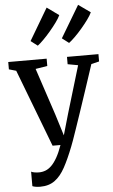

<svg xmlns="http://www.w3.org/2000/svg" viewBox="-70 -917 715 1213"><g transform="rotate(-5 288.0 -310.0)"><path d="M135 251.5Q119.5 251.5 106.2 249.2Q93 247 85.5 243.5V151.5Q92 155.5 106 158Q120 160.5 135 160.5Q156.5 160.5 176.2 153Q196 145.5 214.5 127.5Q233 109.5 250.8 78.2Q268.5 47 285 0H235L47.5 -491.5L2 -504.5V-551H245.5V-504.5L170.5 -492.5L269 -195.5L311.5 -59L351 -196L440 -492.5L374.5 -504.5V-551H574V-504.5L524 -492.5Q495 -404 470.2 -329.5Q445.5 -255 425.5 -195.8Q405.5 -136.5 390.5 -92.8Q375.5 -49 365.8 -21.8Q356 5.5 352 15Q322 92 293.2 144.8Q264.5 197.5 227.2 224.5Q190 251.5 135 251.5ZM395 -638 352.5 -670.5 473 -872.5 549 -818.5Q540.5 -799.5 521.5 -773.5Q502.5 -747.5 479.2 -720.2Q456 -693 433.5 -671Q411 -649 396 -638ZM196.5 -638 154 -670.5 273.5 -872.5 349 -818Q340 -798.5 321 -772.5Q302 -746.5 279 -719.5Q256 -692.5 234.2 -670.8Q212.5 -649 197.5 -638Z"/></g></svg>

Font: Merriweather 28pt Medium
Style: Regular
Weight: 500
Version: Version 2.100